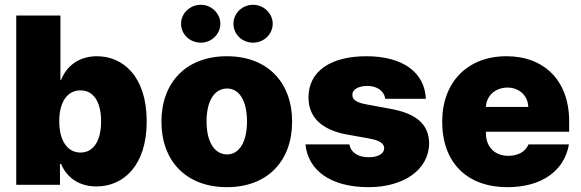

<svg xmlns="http://www.w3.org/2000/svg" viewBox="-20 -772 2427 802"><path d="M47.9 0H230.5V-86.9H235.4C256.8 -34.2 306.6 6.8 382.8 6.8C497.1 6.8 592.8 -82 592.8 -264.6C592.8 -456.1 491.2 -537.1 384.8 -537.1C304.7 -537.1 255.9 -491.2 235.4 -438.5H232.4V-707H47.9ZM227.5 -265.6C227.5 -345.7 260.7 -394.5 316.4 -394.5C371.1 -394.5 402.3 -345.7 402.3 -265.6C402.3 -184.6 371.1 -134.8 316.4 -134.8C260.7 -134.8 227.5 -185.5 227.5 -265.6Z M927.7 9.8C1098.6 9.8 1200.2 -100.6 1200.2 -263.7C1200.2 -426.8 1098.6 -537.1 927.7 -537.1C756.8 -537.1 654.3 -426.8 654.3 -263.7C654.3 -100.6 756.8 9.8 927.7 9.8ZM928.7 -127C875 -127 842.8 -180.7 842.8 -264.6C842.8 -349.6 875 -402.3 928.7 -402.3C980.5 -402.3 1011.7 -349.6 1011.7 -264.6C1011.7 -180.7 980.5 -127 928.7 -127ZM819.3 -593.8C863.3 -593.8 900.4 -628.9 900.4 -672.9C900.4 -715.8 863.3 -752 819.3 -752C772.5 -752 736.3 -715.8 736.3 -672.9C736.3 -628.9 772.5 -593.8 819.3 -593.8ZM1037.1 -593.8C1082 -593.8 1119.1 -628.9 1119.1 -672.9C1119.1 -715.8 1082 -752 1037.1 -752C991.2 -752 955.1 -715.8 955.1 -672.9C955.1 -628.9 991.2 -593.8 1037.1 -593.8Z M1588.9 -359.4H1758.8C1753.9 -470.7 1661.1 -537.1 1510.7 -537.1C1361.3 -537.1 1268.6 -474.6 1268.6 -365.2C1268.6 -283.2 1322.3 -229.5 1429.7 -210L1522.5 -193.4C1565.4 -185.5 1584 -173.8 1585 -152.3C1584 -128.9 1557.6 -115.2 1520.5 -115.2C1475.6 -115.2 1445.3 -134.8 1439.5 -168.9H1255.9C1266.6 -61.5 1359.4 9.8 1519.5 9.8C1665 9.8 1771.5 -61.5 1772.5 -173.8C1771.5 -252 1719.7 -297.9 1611.3 -317.4L1505.9 -336.9C1463.9 -344.7 1451.2 -359.4 1452.1 -376C1451.2 -399.4 1479.5 -413.1 1514.6 -413.1C1553.7 -413.1 1585 -392.6 1588.9 -359.4Z M2099.6 9.8C2244.1 9.8 2337.9 -59.6 2356.4 -168.9H2187.5C2175.8 -138.7 2143.6 -121.1 2103.5 -121.1C2044.9 -121.1 2009.8 -160.2 2009.8 -214.8V-221.7H2357.4V-265.6C2357.4 -435.5 2252.9 -537.1 2095.7 -537.1C1931.6 -537.1 1827.1 -427.7 1827.1 -263.7C1827.1 -92.8 1930.7 9.8 2099.6 9.8ZM2009.8 -325.2C2011.2 -372.6 2050.3 -406.2 2099.6 -406.2C2148.4 -406.2 2185.5 -373 2186.5 -325.2Z"/></svg>

Font: Pretendard Black
Style: Regular
Weight: 900
Designer: Base glyphs from Inter by Rasmus Andersson; Hangeul glyphs from Noto Sans CJK(Source Han Sans) by Jang Soo-young and Kan
Foundry: Kil Hyung-jin
Version: Version 1.309;Glyphs 3.2 (3225)